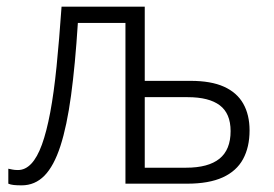

<svg xmlns="http://www.w3.org/2000/svg" viewBox="-20 -552 824 577"><path d="M415 -532V-309H553Q614 -309 653 -291.5Q692 -274 711 -240.5Q730 -207 730 -160Q730 -110 710.5 -74Q691 -38 649.5 -19Q608 0 542 0H357V-483H214Q206 -357 193.5 -265Q181 -173 161.5 -113Q142 -53 113.5 -24Q85 5 45 5Q31 5 21.5 4Q12 3 5 0V-45Q10 -44 17 -42.5Q24 -41 34 -41Q56 -41 74 -60Q92 -79 106 -117.5Q120 -156 131 -214.5Q142 -273 150 -352.5Q158 -432 165 -532ZM544 -260H415V-48H539Q606 -48 639.5 -75Q673 -102 673 -158Q673 -211 640.5 -235.5Q608 -260 544 -260Z"/></svg>

Font: Noto Sans Display Light
Style: Regular
Weight: 300
Designer: Monotype Design Team
Foundry: Monotype Imaging Inc.
Version: Version 2.003